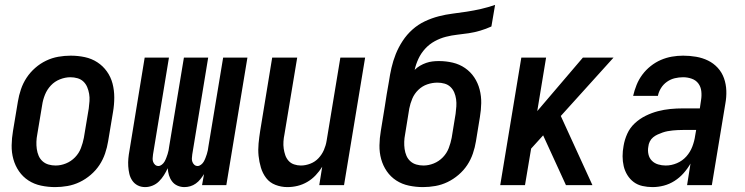

<svg xmlns="http://www.w3.org/2000/svg" viewBox="-20 -755 3040 783"><path d="M205 8Q176 8 147.5 2Q119 -4 96 -19Q73 -34 57.5 -56.5Q42 -79 34.5 -106Q27 -133 27.5 -162.5Q28 -192 33 -221L53 -341Q57 -366 65.5 -391Q74 -416 88.5 -438Q103 -460 123.5 -478Q144 -496 168 -507.5Q192 -519 217.5 -523.5Q243 -528 268 -528Q298 -528 326 -522Q354 -516 377 -501Q400 -486 416 -463.5Q432 -441 439 -414Q446 -387 446 -357.5Q446 -328 441 -299L421 -179Q417 -154 408.5 -129Q400 -104 385.5 -82Q371 -60 350 -42Q329 -24 305 -12.5Q281 -1 255.5 3.5Q230 8 205 8ZM207 -80Q228 -80 249 -88.5Q270 -97 286 -113.5Q302 -130 310 -151Q318 -172 322 -193L342 -313Q344 -328 345 -343Q346 -358 343.5 -372.5Q341 -387 335.5 -400Q330 -413 320 -422.5Q310 -432 296 -436Q282 -440 267 -440Q246 -440 224.5 -431.5Q203 -423 187.5 -406.5Q172 -390 163.5 -369Q155 -348 152 -327L132 -207Q129 -192 128.5 -177Q128 -162 130 -147.5Q132 -133 137.5 -120Q143 -107 153.5 -97.5Q164 -88 178 -84Q192 -80 207 -80Z M732 8Q717 8 703.5 2Q690 -4 681.5 -15.5Q673 -27 669 -40.5Q665 -54 664 -69Q657 -54 648.5 -40.5Q640 -27 628.5 -15.5Q617 -4 602 2Q587 8 572 8Q555 8 541.5 1Q528 -6 519.5 -18.5Q511 -31 507.5 -46Q504 -61 503 -77Q502 -93 503.5 -109Q505 -125 508 -141L570 -520H669L604 -125Q603 -117 602.5 -109.5Q602 -102 604.5 -95Q607 -88 612.5 -83Q618 -78 626 -78Q633 -78 640 -83.5Q647 -89 651 -96Q655 -103 658 -111Q661 -119 663.5 -126.5Q666 -134 667.5 -142Q669 -150 670 -158L730 -520H829L764 -125Q763 -117 762.5 -109.5Q762 -102 764.5 -95Q767 -88 772.5 -83Q778 -78 786 -78Q793 -78 800 -83.5Q807 -89 811 -96Q815 -103 818 -111Q821 -119 823.5 -126.5Q826 -134 827.5 -142Q829 -150 830 -158L890 -520H989L903 0H804L812 -45Q805 -34 797 -24Q789 -14 778.5 -6.5Q768 1 756 4.5Q744 8 732 8Z M1152 8Q1127 8 1103.5 -1Q1080 -10 1065.5 -29Q1051 -48 1044 -71.5Q1037 -95 1034.5 -119.5Q1032 -144 1034.5 -170Q1037 -196 1041 -221L1090 -520H1192L1140 -207Q1137 -193 1136 -178Q1135 -163 1137 -149Q1139 -135 1143.5 -122Q1148 -109 1157 -99Q1166 -89 1179.5 -84.5Q1193 -80 1207 -80Q1226 -80 1245.5 -87.5Q1265 -95 1279 -110Q1293 -125 1301 -143.5Q1309 -162 1312 -181L1368 -520H1469L1383 0H1282L1294 -75Q1283 -57 1267.5 -40.5Q1252 -24 1233 -13Q1214 -2 1193.5 3Q1173 8 1152 8Z M1705 8Q1676 8 1647.5 2Q1619 -4 1596 -19Q1573 -34 1557.5 -56.5Q1542 -79 1534.5 -106Q1527 -133 1527.5 -162.5Q1528 -192 1533 -221L1549 -319Q1553 -345 1557 -370.5Q1561 -396 1566 -422Q1570 -450 1576.5 -478.5Q1583 -507 1594 -534.5Q1605 -562 1622 -588Q1639 -614 1662 -634.5Q1685 -655 1712.5 -668Q1740 -681 1769 -688.5Q1798 -696 1826.5 -699.5Q1855 -703 1884 -707.5Q1913 -712 1941.5 -718.5Q1970 -725 1999 -735L1984 -647Q1962 -637 1938.5 -630Q1915 -623 1891.5 -619.5Q1868 -616 1845 -613.5Q1822 -611 1798.5 -605Q1775 -599 1753 -587Q1731 -575 1714 -556.5Q1697 -538 1686.5 -515.5Q1676 -493 1671 -470Q1681 -480 1693 -487Q1705 -494 1718 -498.5Q1731 -503 1744 -504.5Q1757 -506 1770 -506Q1799 -506 1826.5 -499.5Q1854 -493 1876.5 -477.5Q1899 -462 1914 -439.5Q1929 -417 1936 -390Q1943 -363 1942.5 -334.5Q1942 -306 1937 -277L1921 -179Q1917 -154 1908.5 -129Q1900 -104 1885.5 -82Q1871 -60 1850 -42Q1829 -24 1805 -12.5Q1781 -1 1755.5 3.5Q1730 8 1705 8ZM1707 -80Q1728 -80 1749 -88.5Q1770 -97 1786 -113.5Q1802 -130 1810 -151Q1818 -172 1822 -193L1838 -291Q1840 -306 1841 -321Q1842 -336 1840 -350.5Q1838 -365 1832.5 -378Q1827 -391 1817 -400.5Q1807 -410 1793 -414Q1779 -418 1764 -418Q1743 -418 1722.5 -411Q1702 -404 1686 -388.5Q1670 -373 1661.5 -353Q1653 -333 1649 -312L1632 -207Q1629 -192 1628.5 -177Q1628 -162 1630 -147.5Q1632 -133 1637.5 -120Q1643 -107 1653.5 -97.5Q1664 -88 1678 -84Q1692 -80 1707 -80Z M2020 0 2106 -520H2207L2171 -302L2357 -520H2482L2267 -282L2396 0H2288L2195 -203L2146 -149L2121 0Z M2641 8Q2620 8 2600 3.5Q2580 -1 2564.5 -12.5Q2549 -24 2538.5 -41Q2528 -58 2523.5 -77.5Q2519 -97 2519 -118Q2519 -139 2523 -160Q2527 -185 2538 -209.5Q2549 -234 2569 -252.5Q2589 -271 2613.5 -283Q2638 -295 2663 -301.5Q2688 -308 2713.5 -310.5Q2739 -313 2765 -313H2834L2839 -347Q2842 -365 2840 -383Q2838 -401 2828 -414.5Q2818 -428 2801 -434Q2784 -440 2766 -440Q2749 -440 2732 -436Q2715 -432 2700 -421.5Q2685 -411 2675.5 -395.5Q2666 -380 2663 -364H2562Q2567 -386 2576 -408.5Q2585 -431 2599.5 -450.5Q2614 -470 2633.5 -485.5Q2653 -501 2675 -510.5Q2697 -520 2720 -524Q2743 -528 2766 -528Q2793 -528 2819 -523.5Q2845 -519 2867.5 -508Q2890 -497 2907 -478.5Q2924 -460 2932.5 -436Q2941 -412 2942 -385.5Q2943 -359 2938 -332L2883 0H2782L2796 -88Q2784 -67 2767.5 -48.5Q2751 -30 2730.5 -17Q2710 -4 2687 2Q2664 8 2641 8ZM2695 -80Q2718 -80 2740.5 -89.5Q2763 -99 2779 -117Q2795 -135 2803.5 -157.5Q2812 -180 2815 -202L2819 -225H2765Q2754 -225 2744 -224.5Q2734 -224 2723.5 -223Q2713 -222 2702.5 -220Q2692 -218 2682 -214.5Q2672 -211 2662 -206.5Q2652 -202 2643.5 -195Q2635 -188 2630 -178Q2625 -168 2624 -157Q2621 -141 2624.5 -125.5Q2628 -110 2638.5 -99.5Q2649 -89 2664 -84.5Q2679 -80 2695 -80Z"/></svg>

Font: Iosevka SS04 Semibold
Style: Italic
Weight: 600
Italic angle: -9°
Monospace: yes
Designer: Belleve Invis
Foundry: Belleve Invis
Version: Version 19.0.0; ttfautohint (v1.8.4)